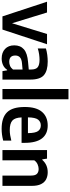

<svg xmlns="http://www.w3.org/2000/svg" viewBox="726 -1574 858 2350"><g transform="rotate(90 1155.0 -399.0)"><path d="M180.5 0 1 -545.5H133L264.5 -117.5L396 -545.5H521.5L342 0Z M696.5 9.5Q622.5 9.5 578.8 -32Q535 -73.5 535 -144.5Q535 -220 583.5 -262.5Q632 -305 740 -313.5L831 -322V-348.5Q831 -409 802.8 -431.5Q774.5 -454 711 -454Q681 -454 644.5 -448.8Q608 -443.5 573.5 -432.5V-532Q609 -543 652 -548.5Q695 -554 733 -554Q845.5 -554 899.8 -507.5Q954 -461 954 -341.5V0H850.5L841 -57.5H834.5Q811.5 -23 775.5 -6.8Q739.5 9.5 696.5 9.5ZM659.5 -157.5Q659.5 -83 737 -83Q761 -83 785.8 -93Q810.5 -103 831 -129V-246L752.5 -239Q704.5 -234.5 682 -214Q659.5 -193.5 659.5 -157.5Z M1069 0V-808H1195V0Z M1556.5 10Q1420 10 1354.8 -56Q1289.5 -122 1289.5 -273.5Q1289.5 -414.5 1349.5 -484.2Q1409.5 -554 1516 -554Q1619 -554 1673.8 -484Q1728.5 -414 1728.5 -270V-234H1417Q1420 -153 1455.8 -121.2Q1491.5 -89.5 1573 -89.5Q1602.5 -89.5 1634.2 -94.5Q1666 -99.5 1701 -108.5V-9Q1661.5 1 1626.8 5.5Q1592 10 1556.5 10ZM1515 -469.5Q1470.5 -469.5 1444.2 -436.2Q1418 -403 1416.5 -312H1609.5Q1608.5 -403 1584 -436.2Q1559.5 -469.5 1515 -469.5Z M1816.5 0V-545.5H1921.5L1930.5 -487.5H1937Q1995.5 -554 2088.5 -554Q2136.5 -554 2174 -535Q2211.5 -516 2233.2 -473Q2255 -430 2255 -358.5V0H2129V-350Q2129 -403 2107 -423Q2085 -443 2048.5 -443Q2022 -443 1992.2 -430.5Q1962.5 -418 1942.5 -390V0Z"/></g></svg>

Font: Encode Sans SemiCondensed SemiCondensed SemiBold
Style: Regular
Weight: 600
Width: 4
Designer: Multiple Designers
Foundry: Impallari Type
Version: Version 3.000; ttfautohint (v1.8.3) -l 8 -r 50 -G 200 -x 14 